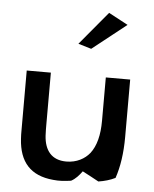

<svg xmlns="http://www.w3.org/2000/svg" viewBox="-53 -788 668 832"><g transform="rotate(5 281.0 -371.5)"><path d="M267 -598 324 -581 472 -698 388 -743ZM405 -11C431 -15 456 -22 478 -33C495 -83 504 -143 504 -213V-463H398V-274C398 -213 386 -164 360 -131C339 -105 304 -85 259 -85C195 -85 164 -125 160 -189C159 -206 159 -225 159 -243V-463H54V-203C54 -190 54 -178 55 -166C61 -66 110 -10 209 -1C235 2 259 0 287 -4C306 -14 321 -31 334 -49C360 -36 386 -21 405 -11Z"/></g></svg>

Font: Bluebird
Style: Li
Weight: 300
Designer: Jasper
Foundry: Cannot Into Space Fonts
Version: Version 0.98